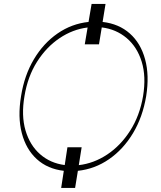

<svg xmlns="http://www.w3.org/2000/svg" viewBox="-20 -845 803 959"><path d="M507.1 -825.3 492.5 -735.4Q573.9 -726.2 628.4 -677.7Q682.9 -629.3 704.7 -549Q726.6 -468.8 710.2 -365.1Q692.8 -260.7 644.4 -179.9Q595.9 -99.1 524.7 -49.9Q453.5 -0.7 369 8.2L355.1 93.8H285.5L298.7 8.2Q217.7 -1.1 163.9 -50.1Q110.1 -99.1 89 -179.9Q67.8 -260.7 85.2 -365.1Q101.6 -468.8 149.3 -549Q197.1 -629.3 267.6 -677.9Q338.1 -726.6 422.2 -735.4L437.5 -825.3ZM387.8 -109.4 373.6 -20.2Q448.5 -28.8 515.6 -73.3Q582.7 -117.9 630.3 -192.5Q677.9 -267 694.6 -365.1Q710.6 -463.1 687.7 -536.9Q664.8 -610.8 612.4 -655Q560 -699.2 488.3 -708.1L474.4 -623.6H403.4L417.6 -707.7Q343 -698.5 277.2 -654.1Q211.3 -609.7 164.8 -536.2Q118.3 -462.7 102.3 -365.1Q85.6 -267.8 107.4 -193.5Q129.3 -119.3 180.4 -74.6Q231.5 -29.8 303.3 -20.6L316.8 -109.4Z"/></svg>

Font: Inter UI Thin
Style: Italic
Weight: 100
Italic angle: -9.39999°
Designer: Rasmus Andersson
Foundry: rsms
Version: 3.2;8d6f07862